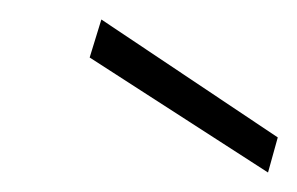

<svg xmlns="http://www.w3.org/2000/svg" viewBox="-20 -720 305 197"><path d="M255 -543 72 -661 84 -700 265 -579Z"/></svg>

Font: DM Sans 17pt ExtraLight
Style: Italic
Weight: 250
Italic angle: -10°
Version: Version 4.004;gftools[0.9.30]